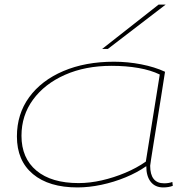

<svg xmlns="http://www.w3.org/2000/svg" viewBox="-20 -810 830 840"><path d="M694 10Q659 10 639.5 -14.5Q620 -39 620 -83Q580 -55 529 -34Q478 -13 423.5 -1.5Q369 10 319 10Q194 10 124 -48.5Q54 -107 54 -213Q54 -311 107.5 -384.5Q161 -458 257 -499Q353 -540 479 -540Q539 -540 598 -528.5Q657 -517 702 -496Q694 -444 685 -388Q676 -332 667.5 -279Q659 -226 652 -183Q645 -140 641 -113.5Q637 -87 637 -85Q637 -8 698 -8Q719 -8 734 -14L736 3Q718 10 694 10ZM618 -103 679 -484Q640 -503 586 -512.5Q532 -522 468 -522Q353 -522 264 -482.5Q175 -443 124.5 -374Q74 -305 74 -216Q74 -118 139.5 -63.5Q205 -9 324 -9Q373 -9 425.5 -21Q478 -33 528 -54Q578 -75 618 -103ZM427 -596 674 -790H705L452 -596Z"/></svg>

Font: Georama ExtraExtended Thin
Style: Italic
Weight: 100
Width: 8
Italic angle: -9°
Designer: Jean-Baptiste Levee
Foundry: Production Type
Version: Version 1.000